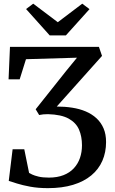

<svg xmlns="http://www.w3.org/2000/svg" viewBox="-20 -992 609 1020"><path d="M235 7.5Q182.5 7.5 140.8 -0.2Q99 -8 70 -17.2Q41 -26.5 26.5 -31L47 -199H109L134.5 -73.5Q139 -70.5 151 -64.8Q163 -59 184.8 -53.8Q206.5 -48.5 240 -48.5Q284 -48.5 317.2 -61.5Q350.5 -74.5 372.2 -98Q394 -121.5 404.8 -152.8Q415.5 -184 415.5 -220Q415.5 -267 399.8 -303.5Q384 -340 344.8 -361.8Q305.5 -383.5 235 -385.5Q222 -385.5 210.5 -384.5Q199 -383.5 188 -381L169.5 -411.5L332.5 -616.5L389 -685.5L118 -677.5L84.5 -570.5H25.5L33 -743H505.5L522 -695L281.5 -426Q302.5 -426 323.2 -424.5Q344 -423 363 -420Q402.5 -414 435.5 -400Q468.5 -386 492.8 -363.5Q517 -341 530.2 -310Q543.5 -279 543.5 -237.5Q543.5 -183 523.8 -137.8Q504 -92.5 464.8 -60Q425.5 -27.5 367.8 -10Q310 7.5 235 7.5ZM244 -804 118.5 -944 156.5 -972.5 287 -874 417 -972.5 455.5 -943.5 330 -804Z"/></svg>

Font: Merriweather 28pt Medium
Style: Regular
Weight: 500
Version: Version 2.100